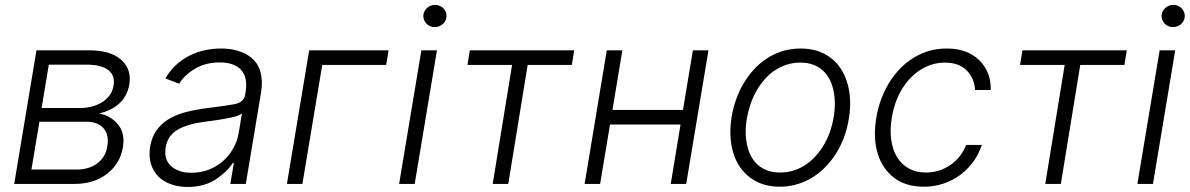

<svg xmlns="http://www.w3.org/2000/svg" viewBox="-20 -751 4858 784"><path d="M128.9 -545.5H343.8Q430.8 -545.5 474.1 -507.5Q518.8 -468.4 507.8 -405.2Q503.6 -380.7 493.1 -361.7Q482.6 -342.7 466.8 -328.3Q451 -313.9 430.4 -303.8Q409.8 -293.7 385.3 -287.3Q430.8 -279.5 461.3 -243.6Q491.8 -207.7 481.5 -147.7Q470.2 -83.1 417.6 -41.5Q364.3 0 284.1 0H38ZM294 -58.6Q316.4 -58.6 337.4 -64.5Q358.3 -70.3 375 -82.2Q391.7 -94.1 403.1 -111.9Q414.4 -129.6 418 -153.1Q422.2 -176.5 418.3 -195.1Q414.4 -213.8 403.2 -226.7Q392 -239.7 374.5 -246.8Q356.9 -253.9 333.8 -253.9H141L108.3 -58.6ZM149.9 -310H307.9Q329.9 -310 352.5 -315.3Q375 -320.7 394.2 -332Q413.4 -343.4 426.8 -361Q440.3 -378.6 443.9 -403.1Q450.3 -442.8 422.2 -464.8Q394.2 -486.9 333.8 -486.9H179.3Z M593 -152.3Q600.1 -192.8 620.2 -220.3Q640.3 -247.9 671.2 -266Q702.1 -284.1 742.2 -294.2Q782.3 -304.3 829.5 -310Q865.1 -314.3 891.7 -318.2Q918.3 -322.1 937.5 -325.6Q975.5 -332.7 980.8 -363.3L983 -376.1Q987.6 -403.8 983.3 -426.1Q979 -448.5 965.9 -464Q952.8 -479.4 930.8 -487.7Q908.7 -496.1 877.8 -496.1Q818.9 -496.1 775.9 -470.2Q732.6 -443.9 711.6 -409.1L655.5 -430.8Q674.7 -464.5 701 -487.7Q727.3 -511 757.3 -525.6Q787.3 -540.1 819.4 -546.5Q851.6 -552.9 882.5 -552.9Q898.1 -552.9 914.2 -551.1Q930.4 -549.4 946.2 -545.1Q962 -540.8 976.9 -533.9Q991.8 -527 1004.6 -516.7Q1017.4 -506.7 1027.2 -492.9Q1036.9 -479 1042.4 -460.9Q1047.9 -442.8 1049 -420.3Q1050.1 -397.7 1045.5 -370.4L983.7 0H920.5L935 -86.3H931.1Q908.4 -50.1 861.5 -18.8Q814.3 12.4 746.1 12.4Q709.2 12.4 678.3 1.4Q647.4 -9.6 626.4 -30.5Q605.5 -51.5 596.2 -82.2Q587 -112.9 593 -152.3ZM678.6 -72.8Q709.2 -45.5 762.1 -45.5Q797.9 -45.5 830.4 -57.5Q862.9 -69.6 888.5 -91.4Q914.1 -113.3 931.5 -143.3Q948.9 -173.3 954.9 -209.2L968 -288Q958.1 -279.1 930.8 -272.7Q917.6 -269.5 902.9 -266.9Q888.1 -264.2 873.8 -261.9Q859.4 -259.6 845.9 -257.8Q832.4 -256 821 -254.6Q750.4 -246.1 707.7 -222.7Q664.8 -199.2 656.6 -149.5Q648.4 -99.8 678.6 -72.8Z M1566.8 -545.5 1556.8 -485.8H1295.8L1214.8 0H1151.6L1242.5 -545.5Z M1700.6 -545.5H1764.2L1673.3 0H1609.7ZM1708.5 -686.8Q1708.8 -696 1712.7 -704Q1716.6 -712 1723.2 -718Q1729.8 -724.1 1738.3 -727.6Q1746.8 -731.2 1756.4 -731.2Q1766.3 -731.2 1775 -727.5Q1783.7 -723.7 1790.1 -717.5Q1796.5 -711.3 1800.1 -702.8Q1803.6 -694.2 1803.3 -684.7Q1803.3 -675.8 1799.4 -667.6Q1795.5 -659.4 1788.9 -653.4Q1782.3 -647.4 1773.6 -643.8Q1764.9 -640.3 1755.3 -640.3Q1745.4 -640.3 1736.7 -644Q1728 -647.7 1721.8 -653.9Q1715.6 -660.2 1712 -668.7Q1708.5 -677.2 1708.5 -686.8Z M1888.8 -485.8 1898.4 -545.5H2324.6L2315 -485.8H2134.6L2055.4 0H1991.8L2071 -485.8Z M2457.7 -545.5H2521.3L2480.8 -302.2H2768.8L2809.3 -545.5H2872.9L2782 0H2718.8L2758.9 -242.5H2470.9L2430.4 0H2367.2Z M2967.7 -275.2Q2973.7 -311.1 2986 -345.5Q2998.2 -380 3016.5 -410.7Q3034.8 -441.4 3058.6 -467.5Q3082.4 -493.6 3111.7 -512.6Q3141 -531.6 3175.4 -542.3Q3209.9 -552.9 3248.9 -552.9Q3321.7 -552.9 3370 -516.3Q3394.2 -498.6 3411.6 -473Q3429 -447.4 3438.9 -415.5Q3448.9 -383.5 3451 -345.7Q3453.1 -307.9 3446 -265.6Q3432.5 -183.9 3392 -121.4Q3371.8 -90.2 3346.8 -65.5Q3321.7 -40.8 3292.8 -23.8Q3263.8 -6.7 3231.5 2.3Q3199.2 11.4 3164.4 11.4Q3093 11.4 3043.7 -25.2Q3019.2 -43.3 3001.6 -68.9Q2984 -94.5 2974.3 -126.2Q2964.5 -158 2962.7 -195.5Q2960.9 -233 2967.7 -275.2ZM3031.2 -156.2Q3036.9 -131.4 3048.1 -111Q3059.3 -90.6 3076.2 -76.3Q3093 -62.1 3115.2 -54.3Q3137.4 -46.5 3165.1 -46.5Q3196 -46.5 3223.2 -55.6Q3250.4 -64.6 3273.3 -80.6Q3296.2 -96.6 3314.8 -118.4Q3333.5 -140.3 3347.7 -165.7Q3361.9 -191.1 3371.1 -219.1Q3380.3 -247.2 3384.6 -275.2Q3394.2 -335.2 3382.5 -385.3Q3376.8 -410.5 3365.4 -430.8Q3354 -451 3337.4 -465.4Q3320.7 -479.8 3298.3 -487.6Q3275.9 -495.4 3248.6 -495.4Q3217.3 -495.4 3190 -486.2Q3162.6 -476.9 3139.9 -460.9Q3117.2 -445 3098.7 -422.9Q3080.3 -400.9 3066.4 -375.4Q3052.6 -349.8 3043.3 -321.9Q3034.1 -294 3029.5 -265.6Q3019.5 -207.4 3031.2 -156.2Z M3558.2 -270.2Q3564.3 -306.5 3576.7 -341.6Q3589.1 -376.8 3607.8 -408.2Q3626.4 -439.6 3650.9 -466.1Q3675.4 -492.5 3705.3 -511.9Q3735.1 -531.2 3770.2 -542.1Q3805.4 -552.9 3845.2 -552.9Q3887.1 -552.9 3919.7 -541.5Q3952.4 -530.2 3977.3 -506.4Q4027 -458.5 4025.6 -383.5H3961.6Q3958.8 -430.8 3927.6 -463.1Q3896.3 -495.4 3837.7 -495.4Q3798.3 -495.4 3762.6 -479Q3726.9 -462.7 3698.3 -433.2Q3669.7 -403.8 3649.9 -362.7Q3630 -321.7 3621.8 -272.4Q3613.3 -222.7 3619 -181.1Q3624.6 -139.6 3642.8 -109.7Q3660.9 -79.9 3690.9 -63.2Q3720.9 -46.5 3761 -46.5Q3788.7 -46.5 3813.9 -54.5Q3839.1 -62.5 3860.6 -77.1Q3882.1 -91.6 3898.6 -112.6Q3915.1 -133.5 3925.1 -159.1H3989Q3976.9 -122.2 3954.4 -90.9Q3931.8 -59.7 3901.1 -36.9Q3870.4 -14.2 3832.6 -1.4Q3794.7 11.4 3752.5 11.4Q3677.9 11.4 3630.7 -25.2Q3582 -62.9 3563.4 -125.4Q3544.7 -187.9 3558.2 -270.2Z M4145.2 -485.8 4154.8 -545.5H4581L4571.4 -485.8H4391L4311.8 0H4248.2L4327.4 -485.8Z M4715.2 -545.5H4778.8L4687.9 0H4624.3ZM4723 -686.8Q4723.4 -696 4727.3 -704Q4731.2 -712 4737.7 -718Q4744.3 -724.1 4752.8 -727.6Q4761.4 -731.2 4771 -731.2Q4780.9 -731.2 4789.6 -727.5Q4798.3 -723.7 4804.7 -717.5Q4811.1 -711.3 4814.6 -702.8Q4818.2 -694.2 4817.8 -684.7Q4817.8 -675.8 4813.9 -667.6Q4810 -659.4 4803.4 -653.4Q4796.9 -647.4 4788.2 -643.8Q4779.5 -640.3 4769.9 -640.3Q4759.9 -640.3 4751.2 -644Q4742.5 -647.7 4736.3 -653.9Q4730.1 -660.2 4726.6 -668.7Q4723 -677.2 4723 -686.8Z"/></svg>

Font: Inter P Light
Style: Italic
Weight: 300
Italic angle: 9.39999°
Designer: Rasmus Andersson
Foundry: rsms
Version: Version 3.018;git-588b23468